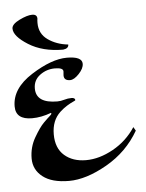

<svg xmlns="http://www.w3.org/2000/svg" viewBox="-84 -537 472 620"><g transform="rotate(-5 152.5 -227.5)"><path d="M127 -296 128 -309Q128 -321 101 -321Q74 -321 52.5 -305Q31 -289 31 -262Q31 -214 100 -214Q111 -214 122.5 -217.5Q134 -221 146 -221Q158 -221 158 -213Q158 -212 150 -208.5Q142 -205 130.5 -198Q119 -191 107 -180Q79 -154 79 -109Q79 -64 106 -40.5Q133 -17 176 -17Q219 -17 264 -42Q309 -67 337 -110L344 -98Q306 -32 238.5 6.5Q171 45 115.5 45Q60 45 30.5 22Q1 -1 1 -37.5Q1 -74 19 -105Q37 -136 50.5 -149.5Q64 -163 70.5 -168.5Q77 -174 77 -176.5Q77 -179 76 -179Q44 -167 14 -167Q-39 -167 -39 -210Q-39 -268 27 -310Q93 -352 142.5 -352Q192 -352 192 -328Q192 -313 176 -296Q160 -279 147 -279Q127 -279 127 -296ZM151 -394Q151 -381 133 -379Q67 -379 21.5 -407.5Q-24 -436 -24 -461Q-24 -475 1.5 -487.5Q27 -500 43 -500Q59 -500 59 -486Q58 -481 58 -472Q58 -437 85.5 -417.5Q113 -398 151 -394Z"/></g></svg>

Font: Mr Bedfort
Style: Regular
Weight: 400
Designer: Alejandro Paul
Foundry: Alejandro Paul
Version: Version 1.000